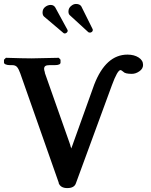

<svg xmlns="http://www.w3.org/2000/svg" viewBox="-26 -938 762 970"><path d="M450.2 -511.2Q508.8 -662.1 618.2 -662.1Q651.4 -662.1 674.1 -647.7Q696.8 -633.3 696.8 -609.9Q696.8 -590.8 678.2 -577.9Q659.7 -564.9 640.1 -564.9Q606 -564.9 597.2 -575.2Q586.9 -584 583 -584Q567.4 -584 539.1 -506.8L357.9 -13.2Q350.1 12.2 314 12.2Q279.3 12.2 270 -14.2H271L76.2 -567.9Q68.4 -589.8 60.1 -599.4Q51.8 -608.9 36.1 -608.9H23.9Q11.7 -608.9 2.9 -612.5Q-5.9 -616.2 -5.9 -622.1V-636.2L3.9 -646Q94.7 -643.1 132.8 -643.1L271 -646L279.8 -636.2V-622.1Q279.8 -608.9 250 -608.9H224.1Q209.5 -608.9 203.1 -604.5Q196.8 -600.1 196.8 -589.8Q196.8 -584 201.2 -570.8H200.2L324.2 -219.2Q326.7 -211.9 327.6 -209.2Q328.6 -206.5 328.9 -205.6Q329.1 -204.6 329.1 -204.1Q329.1 -203.6 330.3 -199.5Q331.5 -195.3 334 -188Q336.4 -193.4 340.1 -204.1Q343.8 -214.8 344.2 -215.8ZM230 -913.1Q245.1 -913.1 252.9 -900.9L314.9 -787.1Q315.9 -786.1 315.9 -782.2Q315.9 -776.9 311 -772.9Q306.2 -769 301.8 -769Q296.9 -769 294.9 -771L195.8 -855Q189 -861.8 189 -875Q189 -892.6 202.1 -902.8Q215.3 -913.1 230 -913.1ZM335 -909.2Q345.7 -918 357.9 -918Q377 -918 384.8 -905.8L441.9 -791Q442.9 -790 442.9 -787.1Q442.9 -780.3 437 -775.9Q431.2 -772.9 429.2 -772.9Q426.8 -772.9 420.9 -774.9L327.1 -860.8Q319.8 -866.7 319.8 -879.9Q319.8 -898.4 335 -909.2Z"/></svg>

Font: Linux Libertine G
Style: Bold
Weight: 700
Designer: Philipp H. Poll
Foundry: Philipp H. Poll
Version: Version 5.0.3